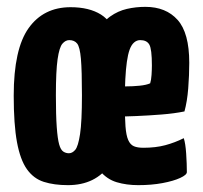

<svg xmlns="http://www.w3.org/2000/svg" viewBox="-20 -530 592 560"><path d="M178 10Q138 10 108 0.5Q78 -9 58.5 -36.5Q39 -64 29.5 -115.5Q20 -167 20 -251Q20 -387 63.5 -448Q107 -509 186 -509Q240 -509 274.5 -487.5Q309 -466 325.5 -411Q342 -356 342 -255Q342 -110 300.5 -50Q259 10 178 10ZM181 -83Q191 -83 199.5 -93Q208 -103 213.5 -139Q219 -175 219 -252Q219 -324 216 -358.5Q213 -393 205 -403Q197 -413 182 -413Q171 -413 162 -402.5Q153 -392 148 -357.5Q143 -323 143 -252Q143 -194 145.5 -159.5Q148 -125 152.5 -109Q157 -93 164.5 -88Q172 -83 181 -83ZM383 10Q349 10 320.5 1.5Q292 -7 271.5 -31.5Q251 -56 239.5 -103Q228 -150 228 -226Q228 -301 237 -352Q246 -403 262.5 -434.5Q279 -466 301.5 -482Q324 -498 350 -504Q376 -510 404 -510Q464 -510 498 -472Q532 -434 532 -347Q532 -311 529 -272.5Q526 -234 518 -205Q489 -199 451 -196Q413 -193 377 -191.5Q341 -190 317.5 -190Q294 -190 294 -190L296 -279Q296 -279 310.5 -278.5Q325 -278 346 -278Q367 -278 387 -280Q407 -282 418 -287Q421 -296 422 -311.5Q423 -327 423 -339Q423 -387 415.5 -400Q408 -413 389 -413Q379 -413 371 -406Q363 -399 358 -385Q353 -371 350 -349.5Q347 -328 345.5 -299Q344 -270 344 -233Q344 -188 346 -161.5Q348 -135 354 -121.5Q360 -108 370.5 -103.5Q381 -99 398 -99Q434 -99 462 -106.5Q490 -114 516 -127Q521 -112 523 -82Q525 -52 525 -28Q525 -20 505.5 -11Q486 -2 454 4Q422 10 383 10Z"/></svg>

Font: Yanone Kaffeesatz ExtraLight
Style: Bold
Weight: 700
Version: Version 2.003